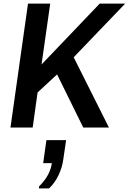

<svg xmlns="http://www.w3.org/2000/svg" viewBox="-20 -706 713 1063"><path d="M38 0 135 -686H258L210 -349L532 -686H673L388 -389L583 0H441L296 -294L188 -194L161 0ZM195 337 197 325Q227 296 245 263Q263 230 267 197H219L237 70H346L330 179Q324 222 304 264Q284 306 252 337Z"/></svg>

Font: Chivo Medium
Style: Italic
Weight: 500
Italic angle: -8.05°
Designer: Hector Gatti
Foundry: Omnibus-Type
Version: Version 2.002